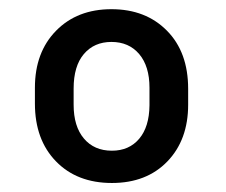

<svg xmlns="http://www.w3.org/2000/svg" viewBox="-20 -741 498 424"><path d="M57.1 -547.4Q57.1 -625.5 103.8 -673.1Q150.4 -720.7 226.1 -720.7Q301.8 -720.7 348.6 -673.3Q395.5 -626 395.5 -544.9V-509.8Q395.5 -432.1 349.6 -384.5Q303.7 -336.9 227.1 -336.9Q149.9 -336.9 103.5 -384.8Q57.1 -432.6 57.1 -512.2ZM142.6 -509.8Q142.6 -461.9 165.3 -435.1Q188 -408.2 227.1 -408.2Q265.1 -408.2 287.4 -434.6Q309.6 -460.9 310.1 -508.3V-547.4Q310.1 -594.7 287.4 -621.6Q264.6 -648.4 226.1 -648.4Q188 -648.4 165.3 -621.8Q142.6 -595.2 142.6 -545.4Z"/></svg>

Font: TypoPRO Roboto
Style: Regular
Weight: 900
Designer: Google
Version: Version 2.136; 2016